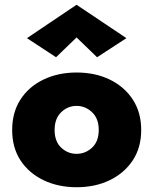

<svg xmlns="http://www.w3.org/2000/svg" viewBox="-20 -775 643 805"><path d="M301 -618 215 -535 93 -615 301 -755 510 -615 387 -535ZM31 -230Q31 -304 66 -358Q101 -412 162.5 -441.5Q224 -471 301 -471Q379 -471 440 -441.5Q501 -412 536.5 -358Q572 -304 572 -230Q572 -156 536.5 -102.5Q501 -49 440 -19.5Q379 10 301 10Q224 10 162.5 -19.5Q101 -49 66 -102.5Q31 -156 31 -230ZM209 -230Q209 -182 236.5 -156Q264 -130 301 -130Q338 -130 366 -156Q394 -182 394 -230Q394 -278 366 -304.5Q338 -331 301 -331Q264 -331 236.5 -304.5Q209 -278 209 -230Z"/></svg>

Font: Jost* Heavy
Style: Regular
Weight: 800
Version: Version 3.7